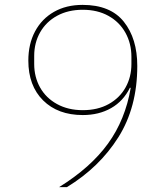

<svg xmlns="http://www.w3.org/2000/svg" viewBox="-20 -766 670 786"><path d="M222 0Q351 -80 422 -178Q493 -276 515 -406L512 -407Q485 -352 435 -323.5Q385 -295 319 -295Q217 -295 156.5 -355Q96 -415 96 -518Q96 -586 123.5 -637.5Q151 -689 201 -717.5Q251 -746 318 -746Q432 -746 487 -677Q542 -608 542 -496Q542 -327 464.5 -204Q387 -81 254 0ZM518 -504V-533Q518 -588 493.5 -632Q469 -676 424 -701Q379 -726 319 -726Q259 -726 214 -701.5Q169 -677 144.5 -634Q120 -591 120 -537V-504Q120 -451 144 -408Q168 -365 213.5 -340Q259 -315 319 -315Q380 -315 425 -340Q470 -365 494 -408Q518 -451 518 -504Z"/></svg>

Font: IBM Plex Sans JP Thin
Style: Regular
Weight: 100
Designer: Mike Abbink; Paul van der Laan; Pieter van Rosmalen; Wujin Sim; Yejin Wi; Jinhee Kim; Boomi Park; Yona Kim; Kichan Ma
Foundry: Sandoll Inc.
Version: Version 1.001